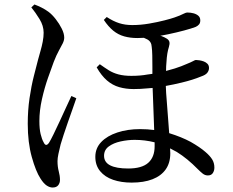

<svg xmlns="http://www.w3.org/2000/svg" viewBox="-20 -792 1040 858"><path d="M568 24Q522 24 485.5 11.5Q449 -1 427.5 -27Q406 -53 406 -91Q406 -130 432.5 -157.5Q459 -185 504.5 -200Q550 -215 606 -215Q639 -215 669 -211Q668 -251 666 -293Q664 -335 663 -374Q662 -387 662 -399Q649 -398 637 -397Q608 -394 577 -394Q543 -394 513 -402.5Q483 -411 458 -432.5Q433 -454 412 -491L426 -505Q447 -490 466 -478Q485 -466 509.5 -459.5Q534 -453 567 -453Q607 -453 639 -459Q650 -461 661 -462V-493Q661 -520 660.5 -544Q660 -568 658 -582Q657 -606 638 -616Q630 -620 623 -623Q607 -622 594 -622Q562 -622 535 -629.5Q508 -637 486 -655Q464 -673 444 -703L457 -716Q486 -697 512.5 -688.5Q539 -680 571 -680Q608 -680 646 -686.5Q684 -693 715 -701Q746 -709 760 -714Q786 -723 798 -729.5Q810 -736 818 -736Q832 -736 845 -732.5Q858 -729 866.5 -721.5Q875 -714 875 -701Q875 -690 870 -683.5Q865 -677 855 -672Q837 -665 803.5 -656Q770 -647 732 -639Q713 -635 696 -632Q698 -631 701 -631Q715 -626 726 -619Q735 -613 737 -604.5Q739 -596 735 -583Q726 -555 724 -516Q722 -496 722 -475Q742 -480 761 -486Q792 -496 814 -506Q834 -514 843 -519Q852 -524 855 -524Q861 -524 871 -522.5Q881 -521 890.5 -517.5Q900 -514 907 -507Q914 -500 914 -488Q914 -477 906.5 -467Q899 -457 878 -450Q842 -435 792 -423Q755 -414 721 -408Q722 -376 725 -343Q728 -296 732 -251Q734 -222 736 -197Q791 -180 832 -158Q874 -134 898 -113Q918 -96 928 -80Q938 -64 938 -43Q938 -29 931 -18.5Q924 -8 909 -8Q896 -8 885.5 -16.5Q875 -25 864 -36Q817 -84 770 -113Q755 -121 740 -129Q741 -117 741 -107Q741 -64 720.5 -35Q700 -6 661.5 9Q623 24 568 24ZM215 46Q202 46 188.5 37Q175 28 161 6Q140 -26 122 -90.5Q104 -155 104 -239Q104 -299 112 -353.5Q120 -408 131.5 -453Q143 -498 150 -525Q155 -544 161 -564.5Q167 -585 171 -606Q175 -627 175 -646Q175 -677 156.5 -707Q138 -737 120 -759L134 -772Q150 -766 166 -758Q182 -750 197 -739Q213 -727 229 -706.5Q245 -686 256 -664Q267 -642 267 -624Q267 -612 260.5 -598.5Q254 -585 243 -565.5Q232 -546 220 -515Q210 -488 194.5 -444Q179 -400 167.5 -349Q156 -298 156 -251Q156 -216 161.5 -193Q167 -170 175 -156Q180 -145 186 -144.5Q192 -144 199 -154Q206 -165 219 -191.5Q232 -218 247 -250.5Q262 -283 276 -313.5Q290 -344 299 -363L321 -353Q314 -332 304 -304Q294 -276 283.5 -246Q273 -216 264.5 -190Q256 -164 251 -147Q245 -123 241 -104Q237 -85 237 -72Q237 -47 242.5 -26.5Q248 -6 248 12Q248 26 240 36Q232 46 215 46ZM671 -156Q627 -167 582 -167Q551 -167 519 -160Q487 -153 466 -137.5Q445 -122 445 -96Q445 -67 472.5 -53Q500 -39 553 -39Q614 -39 642.5 -64.5Q671 -90 671 -138Q671 -146 671 -156Z"/></svg>

Font: Noto Serif HK ExtraLight Medium
Style: Regular
Weight: 500
Version: Version 2.002-H1;hotconv 1.1.0;makeotfexe 2.6.0